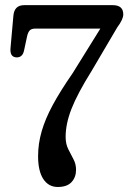

<svg xmlns="http://www.w3.org/2000/svg" viewBox="-20 -720 499 746"><path d="M275.5 -60.5Q275.5 -31.5 258 -12.5Q240.5 6.5 204.5 6.5Q168.5 6.5 148.2 -24.5Q128 -55.5 128 -113Q128 -161.5 141.8 -209.5Q155.5 -257.5 185.2 -312.5Q215 -367.5 262.5 -436L370 -609H118.5Q102.5 -609 95.8 -602Q89 -595 85.5 -580L73.5 -524Q68 -497 45 -497Q17 -497.5 21 -535L32 -658.5Q35.5 -700 74 -700H418Q459 -700 459 -664Q459 -645 435.5 -613.5L336 -444.5Q280.5 -355.5 257.8 -297.2Q235 -239 235 -188Q235 -161 245.2 -140.5Q255.5 -120 265.5 -101.2Q275.5 -82.5 275.5 -60.5Z"/></svg>

Font: Fraunces 144pt SuperSoft
Style: Regular
Weight: 400
Version: Version 1.000;[b76b70a41]